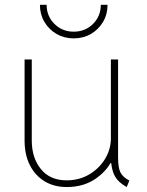

<svg xmlns="http://www.w3.org/2000/svg" viewBox="-20 -754 599 782"><path d="M252 7.8Q200.2 7.8 161.6 -15.6Q123 -39.1 101.6 -81.5Q80.1 -124 80.1 -181.6V-511.7H109.4V-181.6Q109.4 -111.3 146.5 -65.4Q183.6 -19.5 251 -19.5Q303.2 -19.5 344 -43.9Q384.8 -68.4 408.2 -107.4Q431.6 -146.5 431.6 -190.4V-511.7H460.9V-113.3Q460.9 -70.8 470.5 -51.8Q480 -32.7 506.8 -18.6L496.1 7.8Q461.9 -10.7 447.3 -37.8Q432.6 -64.9 431.6 -110.4L446.3 -89.8H421.9L442.4 -116.2Q424.3 -65.9 373.8 -29.1Q323.2 7.8 252 7.8ZM280.3 -597.7Q241.7 -597.7 210.4 -615.7Q179.2 -633.8 160.9 -664.8Q142.6 -695.8 142.6 -734.4H169.9Q169.9 -688.5 201.7 -656.7Q233.4 -625 280.3 -625Q327.1 -625 358.9 -656.7Q390.6 -688.5 390.6 -734.4H418Q418 -695.8 399.7 -664.8Q381.3 -633.8 350.3 -615.7Q319.3 -597.7 280.3 -597.7Z"/></svg>

Font: Reddit Sans ExtraLight
Style: Regular
Weight: 250
Designer: Stephen Hutchings
Foundry: Reddit
Version: Version 1.014